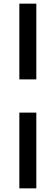

<svg xmlns="http://www.w3.org/2000/svg" viewBox="-20 -867 305 1052"><path d="M86 -432H179V-847H86ZM86 165H179V-250H86Z"/></svg>

Font: Morrison SemiBold
Style: Regular
Weight: 600
Designer: Pablo Impallari, Rodrigo Fuenzalida (Modified by Dan O. Williams)
Version: Version 0.030; ttfautohint (v1.8.1)